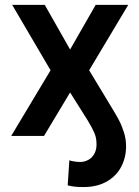

<svg xmlns="http://www.w3.org/2000/svg" viewBox="-20 -550 564 777"><path d="M184.6 -265.6 29.3 -530.3H161.1L263.7 -349.6L367.2 -530.3H499L340.8 -265.6L428.7 -120.1Q449.7 -85.9 460.9 -64.7Q472.2 -43.5 481.2 -15.6Q490.2 12.2 490.2 42Q490.2 86.9 470.7 124.5Q451.2 162.1 412.1 184.6Q373 207 317.4 207Q298.3 207 283.9 205.6Q269.5 204.1 253.9 200.2L260.7 98.6Q267.6 101.6 281 103.5Q294.4 105.5 303.7 105.5Q322.8 105.5 338.9 96.2Q355 86.9 363.8 68.4Q372.6 49.8 370.1 23.4Q369.6 5.9 361.3 -13.4Q353 -32.7 335 -62.5L263.7 -175.8L158.2 0H25.4Z"/></svg>

Font: Pretendard SemiBold
Style: Regular
Weight: 600
Designer: Base glyphs from Inter by Rasmus Andersson; Hangeul glyphs from Noto Sans CJK(Source Han Sans) by Jang Soo-young and Kan
Foundry: Kil Hyung-jin
Version: Version 1.309